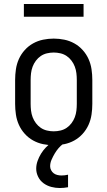

<svg xmlns="http://www.w3.org/2000/svg" viewBox="-20 -722 540 965"><path d="M250 8Q223 8 196.5 2.5Q170 -3 146.5 -16Q123 -29 104.5 -49.5Q86 -70 75 -94.5Q64 -119 60 -146Q56 -173 56 -200V-320Q56 -347 60 -374Q64 -401 75 -425.5Q86 -450 104.5 -470.5Q123 -491 146.5 -504Q170 -517 196.5 -522.5Q223 -528 250 -528Q277 -528 303.5 -522.5Q330 -517 353.5 -504Q377 -491 395.5 -470.5Q414 -450 425 -425.5Q436 -401 440 -374Q444 -347 444 -320V-200Q444 -173 440 -146Q436 -119 425 -94.5Q414 -70 395.5 -49.5Q377 -29 353.5 -16Q330 -3 303.5 2.5Q277 8 250 8ZM250 -62Q267 -62 284 -66Q301 -70 315 -79.5Q329 -89 339.5 -103Q350 -117 356 -133Q362 -149 364 -166Q366 -183 366 -200V-320Q366 -337 364 -354Q362 -371 356 -387Q350 -403 339.5 -417Q329 -431 315 -440.5Q301 -450 284 -454Q267 -458 250 -458Q233 -458 216 -454Q199 -450 185 -440.5Q171 -431 160.5 -417Q150 -403 144 -387Q138 -371 136 -354Q134 -337 134 -320V-200Q134 -183 136 -166Q138 -149 144 -133Q150 -117 160.5 -103Q171 -89 185 -79.5Q199 -70 216 -66Q233 -62 250 -62ZM280 223Q259 223 238 217.5Q217 212 199.5 199.5Q182 187 172 167Q162 147 162 126Q162 106 169 86.5Q176 67 186.5 50Q197 33 211 18.5Q225 4 242 -8H299V0Q285 10 274 23Q263 36 254.5 50.5Q246 65 239 81Q232 97 232 114Q232 124 237 133.5Q242 143 250 149Q258 155 268.5 157.5Q279 160 289 160Q297 160 305.5 159Q314 158 322 156V219Q311 221 301 222Q291 223 280 223ZM400 -638H100V-702H400Z"/></svg>

Font: Iosevka
Style: Regular
Weight: 400
Monospace: yes
Designer: Belleve Invis
Foundry: Belleve Invis
Version: Version 33.2.3; ttfautohint (v1.8.4)